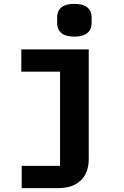

<svg xmlns="http://www.w3.org/2000/svg" viewBox="-20 -771 640 991"><path d="M92 200H281C387 200 438 138 438 51V-516H90V-401H290V85H92ZM364 -582C429 -582 453 -613 453 -652V-681C453 -721 429 -751 364 -751C298 -751 275 -721 275 -681V-652C275 -613 298 -582 364 -582Z"/></svg>

Font: IBM Plex Mono
Style: Bold
Weight: 700
Monospace: yes
Designer: Mike Abbink, Paul van der Laan, Pieter van Rosmalen
Foundry: Bold Monday
Version: Version 2.004